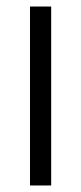

<svg xmlns="http://www.w3.org/2000/svg" viewBox="-20 -569 249 589"><path d="M137 0H72V-549H137Z"/></svg>

Font: Open Sauce One Light
Style: Regular
Weight: 300
Designer: Alfredo Marco Pradil
Foundry: Creative Sauce Fz LLC
Version: Version 1.477